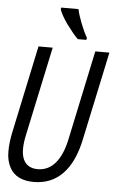

<svg xmlns="http://www.w3.org/2000/svg" viewBox="-62 -973 640 1026"><g transform="rotate(5 258.5 -460.5)"><path d="M224.1 -931.2H316.4Q323.2 -899.4 340.6 -855.2Q357.9 -811 375 -782.2L372.6 -771H326.7Q300.3 -797.4 265.1 -845.2Q231.4 -893.1 222.2 -922.4ZM29.8 -54.2Q9.8 -90.8 9.8 -139.4Q9.8 -188 20.5 -239.3L121.1 -713.9H197.3L94.7 -231.9Q86.4 -192.9 86.4 -160.2Q86.4 -127.4 97.2 -104Q118.2 -60.1 173.8 -60.1Q229.5 -60.1 267.6 -104Q305.7 -147.9 323.7 -232.4L425.8 -713.9H501.5L400.4 -238.8Q374.5 -115.7 313.2 -53Q252 9.8 158.4 9.8Q64.9 9.8 29.8 -54.2Z"/></g></svg>

Font: Open Sans Hebrew Condensed
Style: Italic
Weight: 400
Width: 3
Italic angle: -12°
Foundry: Ascender Corporation, Yanek Iontef
Version: Version 2.001;PS 002.001;hotconv 1.0.70;makeotf.lib2.5.58329